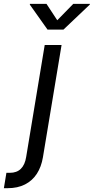

<svg xmlns="http://www.w3.org/2000/svg" viewBox="-113 -777 489 1001"><path d="M120.1 -542.5H208L110.8 43Q102.5 92.8 79.1 128.9Q55.7 165 17.3 184.6Q-21 204.1 -73.2 204.1H-92.8L-79.6 124H-62Q-25.4 124 -4.2 103Q17.1 82 23.4 41.5ZM129.4 -756.8 185.5 -671.4 269 -756.8H356L355 -752.9L217.8 -622.6H134.8L42.5 -752.9L43 -756.8Z"/></svg>

Font: Inter 16pt
Style: Italic
Weight: 400
Italic angle: -9.3988°
Version: Version 4.001;git-66647c0bb